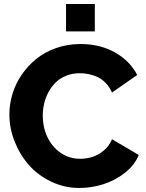

<svg xmlns="http://www.w3.org/2000/svg" viewBox="-20 -934 728 960"><path d="M310.1 -776.9V-914.1H454.1V-776.9ZM382.8 -713.9Q480 -713.9 554.7 -671.9Q629.4 -629.9 666 -559.1L540 -471.2Q528.3 -498 509.8 -517.8Q491.2 -537.6 469 -548.1Q446.8 -558.6 424.6 -563.2Q402.3 -567.9 378.9 -567.9Q342.3 -567.9 311.5 -555.7Q280.8 -543.5 259.3 -522.7Q237.8 -502 222.9 -474.4Q208 -446.8 200.9 -416.7Q193.8 -386.7 193.8 -355Q193.8 -298.3 216.6 -249.5Q239.3 -200.7 282.5 -170.4Q325.7 -140.1 380.9 -140.1Q412.6 -140.1 442.1 -149.4Q471.7 -158.7 499 -181.4Q526.4 -204.1 540 -237.8L673.8 -159.2Q653.8 -108.9 605 -70.3Q556.2 -31.7 496.8 -12.9Q437.5 5.9 377 5.9Q302.2 5.9 235.8 -25.9Q169.4 -57.6 124.3 -109.1Q79.1 -160.6 53 -226.8Q26.9 -293 26.9 -360.8Q26.9 -412.6 42 -463.4Q57.1 -514.2 87.9 -559.3Q118.7 -604.5 160.6 -638.9Q202.6 -673.3 260 -693.6Q317.4 -713.9 382.8 -713.9Z"/></svg>

Font: Raleway-v4020 ExtraBold
Style: Regular
Weight: 800
Designer: Matt McInerney, Pablo Impallari, Rodrigo Fuenzalida
Foundry: Matt McInerney, Pablo Impallari, Rodrigo Fuenzalida
Version: Version 4.020;PS 004.020;hotconv 1.0.88;makeotf.lib2.5.64775